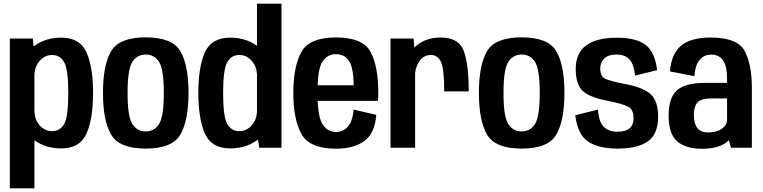

<svg xmlns="http://www.w3.org/2000/svg" viewBox="-20 -805 4156 1046"><path d="M33.5 221V-595H159L163 -552Q165.5 -554 168.5 -556Q230 -600 313.5 -600Q415 -600 451 -520.2Q487 -440.5 487 -299Q487 -157 451 -76.8Q415 3.5 313.5 3.5Q230 3.5 168.5 -40Q168 -40.5 167.5 -40.5V221ZM167.5 -200.5Q169 -153 195.5 -122.5Q224 -90.5 264 -90.5Q307 -90.5 329.5 -129.2Q352 -168 352 -298.5Q352 -427 329.5 -466.2Q307 -505.5 264 -505.5Q224 -505.5 195.5 -473Q169 -442 167.5 -396Z M774 4.5Q630 4.5 585.5 -71.5Q541 -147.5 541 -299Q541 -451 585.5 -526.2Q630 -601.5 774 -601.5Q918 -601.5 962.5 -526.2Q1007 -451 1007 -299Q1007 -147.5 962.5 -71.5Q918 4.5 774 4.5ZM774 -89Q820.5 -89 846.5 -129Q872.5 -169 872.5 -298.5Q872.5 -428 846.5 -468Q820.5 -508 774 -508Q727.5 -508 701.2 -468Q675 -428 675 -298.5Q675 -169 701.2 -129Q727.5 -89 774 -89Z M1392.5 0 1385.5 -45Q1382.5 -42.5 1379 -40Q1317.5 3.5 1234.5 3.5Q1132.5 3.5 1096.5 -76.8Q1060.5 -157 1060.5 -299Q1060.5 -440.5 1096.5 -520.2Q1132.5 -600 1234.5 -600Q1317.5 -600 1379 -556Q1379.5 -556 1380 -555.5V-785H1513.5V0ZM1380 -195.5V-401Q1377.5 -443.5 1352 -473Q1324 -505.5 1283.5 -505.5Q1240.5 -505.5 1218 -466.2Q1195.5 -427 1195.5 -298.5Q1195.5 -168.5 1218 -129.5Q1240.5 -90.5 1283.5 -90.5Q1324 -90.5 1352 -123Q1377.5 -152 1380 -195.5Z M1811.5 5Q1665 5 1621.5 -76.2Q1578 -157.5 1578 -296.5Q1578 -443 1622 -522Q1666 -601 1810 -601Q1957 -601 1999 -522Q2041 -443 2041 -299.5Q2041 -275 2039 -255.5H1710.5Q1714.5 -166 1736 -130Q1762.5 -86 1812 -86Q1848.5 -86 1875 -115.2Q1901.5 -144.5 1906 -208L2030 -179.5Q2022 -78 1964.5 -36.5Q1907 5 1811.5 5ZM1710.5 -340.5H1907Q1905.5 -434.5 1882.5 -471Q1858 -510 1810 -510Q1763 -510 1736.5 -469Q1714 -435 1710.5 -340.5Z M2400 -307Q2400 -431 2382.2 -468.2Q2364.5 -505.5 2328 -505.5Q2287.5 -505.5 2264.5 -471Q2244.5 -441 2241.5 -406.5V0H2107.5V-595H2233.5L2237 -546Q2240 -549 2243.5 -552Q2297 -600.5 2381 -600.5Q2479 -600.5 2506.2 -528.5Q2533.5 -456.5 2533.5 -307Z M2822 4.5Q2678 4.5 2633.5 -71.5Q2589 -147.5 2589 -299Q2589 -451 2633.5 -526.2Q2678 -601.5 2822 -601.5Q2966 -601.5 3010.5 -526.2Q3055 -451 3055 -299Q3055 -147.5 3010.5 -71.5Q2966 4.5 2822 4.5ZM2822 -89Q2868.5 -89 2894.5 -129Q2920.5 -169 2920.5 -298.5Q2920.5 -428 2894.5 -468Q2868.5 -508 2822 -508Q2775.5 -508 2749.2 -468Q2723 -428 2723 -298.5Q2723 -169 2749.2 -129Q2775.5 -89 2822 -89Z M3344 4.5Q3240 4.5 3183.2 -34.2Q3126.5 -73 3114 -177L3237.5 -208Q3243 -137.5 3270.8 -112.5Q3298.5 -87.5 3342 -87.5Q3388 -87.5 3409.8 -106.2Q3431.5 -125 3431.5 -161Q3431.5 -208.5 3402 -223.8Q3372.5 -239 3302 -253.5Q3198 -272 3157.2 -307.2Q3116.5 -342.5 3116.5 -430Q3116.5 -516 3173.5 -557.8Q3230.5 -599.5 3340 -599.5Q3447 -599.5 3497.8 -560Q3548.5 -520.5 3560 -423L3439.5 -393Q3433.5 -456 3408.8 -482Q3384 -508 3338 -508Q3294.5 -508 3272.2 -486.5Q3250 -465 3250 -431Q3250 -386.5 3280.8 -374.2Q3311.5 -362 3379 -348.5Q3480.5 -330.5 3523 -293.2Q3565.5 -256 3565.5 -169.5Q3565.5 -75 3510 -35.2Q3454.5 4.5 3344 4.5Z M3962.5 0 3951 -41.5Q3946.5 -37 3941.5 -33Q3896.5 5.5 3803.5 5.5Q3716 5.5 3669.2 -35Q3622.5 -75.5 3622.5 -177Q3622.5 -272 3667.8 -312.8Q3713 -353.5 3820 -353.5H3941V-375Q3941 -445.5 3919 -476.5Q3897 -507.5 3854.5 -507.5Q3816.5 -507.5 3792 -479.5Q3767.5 -451.5 3763 -390L3629.5 -416Q3638 -513.5 3691.5 -557Q3745 -600.5 3851 -600.5Q3997 -600.5 4036.5 -527.8Q4076 -455 4076 -327V0ZM3941 -152.5V-269H3858Q3800 -269 3780 -247Q3760 -225 3760 -179Q3760 -133.5 3778.2 -108.5Q3796.5 -83.5 3839.5 -83.5Q3884.5 -83.5 3912.8 -103.5Q3941 -123.5 3941 -152.5Z"/></svg>

Font: Anybody SemiBold
Style: Regular
Weight: 600
Designer: Tyler Finck
Foundry: Etcetera Type Company
Version: Version 1.010; ttfautohint (v1.8.3) -l 8 -r 50 -G 200 -x 14 